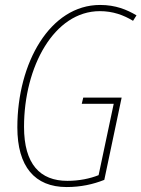

<svg xmlns="http://www.w3.org/2000/svg" viewBox="-20 -745 571 775"><path d="M249 10C306 10 356 -1 401 -19L471 -351H316L310 -326H439L378 -38C343 -24 299 -15 252 -15C142 -15 77 -82 77 -233C77 -475 198 -700 383 -700C436 -700 479 -684 517 -661L531 -683C492 -706 447 -725 384 -725C182 -725 50 -491 50 -231C50 -73 120 10 249 10Z"/></svg>

Font: Noto Sans Condensed Thin
Style: Italic
Weight: 100
Width: 3
Italic angle: -12°
Designer: Monotype Design Team
Foundry: Monotype Imaging Inc.
Version: Version 2.013